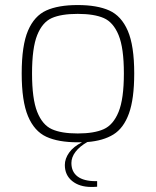

<svg xmlns="http://www.w3.org/2000/svg" viewBox="-20 -558 618 761"><path d="M263 88Q263 123 287.5 141.5Q312 160 359 160H365V182Q357 183 342 183Q295 183 266 159.5Q237 136 237 96Q237 71 254 47Q271 23 305 6H288Q211 6 163.5 -16Q116 -38 91 -97.5Q66 -157 66 -267Q66 -378 91 -436.5Q116 -495 163.5 -516.5Q211 -538 288 -538Q365 -538 413 -516.5Q461 -495 486.5 -436Q512 -377 512 -267Q512 -166 491 -108Q470 -50 429.5 -25Q389 0 326 5Q296 22 279.5 43.5Q263 65 263 88ZM288 -29Q353 -29 391 -46Q429 -63 450 -114.5Q471 -166 471 -267Q471 -368 450 -419Q429 -470 391 -486.5Q353 -503 288 -503Q223 -503 185.5 -486.5Q148 -470 127.5 -419Q107 -368 107 -267Q107 -166 127.5 -114.5Q148 -63 185.5 -46Q223 -29 288 -29Z"/></svg>

Font: Exo ExtraLight
Style: Regular
Weight: 275
Designer: Natanael Gama
Foundry: Natanael Gama
Version: Version 1.500; ttfautohint (v1.6)